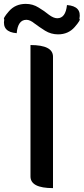

<svg xmlns="http://www.w3.org/2000/svg" viewBox="-60 -969 431 989"><path d="M213 0Q97 0 97 -60V-737Q213 -737 213 -677V0ZM239 -792Q203 -792 172 -811Q142 -830 118 -848Q95 -867 76 -867Q32 -867 26 -798Q-50 -804 -38 -869Q-47 -873 -14 -911Q19 -949 73 -949Q109 -949 139 -930Q169 -912 192 -893Q216 -875 235 -875Q278 -875 285 -943Q362 -937 349 -872Q358 -868 325 -830Q292 -792 239 -792Z"/></svg>

Font: Swei Half Moon CJK TC
Style: Medium
Weight: 500
Version: Version 2.125